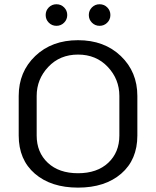

<svg xmlns="http://www.w3.org/2000/svg" viewBox="-20 -853 723 890"><path d="M277.1 -818.8Q291.7 -804.2 291.7 -783.3Q291.7 -762.5 277.1 -747.9Q262.5 -733.3 241.7 -733.3Q220.8 -733.3 206.2 -747.9Q191.7 -762.5 191.7 -783.3Q191.7 -804.2 206.2 -818.8Q220.8 -833.3 241.7 -833.3Q262.5 -833.3 277.1 -818.8ZM477.1 -818.8Q491.7 -804.2 491.7 -783.3Q491.7 -762.5 477.1 -747.9Q462.5 -733.3 441.7 -733.3Q420.8 -733.3 406.2 -747.9Q391.7 -762.5 391.7 -783.3Q391.7 -804.2 406.2 -818.8Q420.8 -833.3 441.7 -833.3Q462.5 -833.3 477.1 -818.8ZM616.7 -408.3V-225Q616.7 -112.5 541.7 -47.9Q466.7 16.7 341.7 16.7Q216.7 16.7 141.7 -47.9Q66.7 -112.5 66.7 -225V-408.3Q66.7 -520 143.3 -593.3Q220 -666.7 341.7 -666.7Q463.3 -666.7 540 -593.3Q616.7 -520 616.7 -408.3ZM150 -408.3V-225Q150 -146.7 201.7 -98.3Q253.3 -50 341.7 -50Q430 -50 481.7 -98.3Q533.3 -146.7 533.3 -225V-408.3Q533.3 -485.8 479.6 -542.9Q425.8 -600 341.7 -600Q257.5 -600 203.8 -542.9Q150 -485.8 150 -408.3Z"/></svg>

Font: BoonBaan
Style: Regular
Weight: 400
Designer: Sungsit Sawaiwan
Foundry: FontUni
Version: Version 2.0